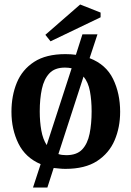

<svg xmlns="http://www.w3.org/2000/svg" viewBox="-20 -742 585 855"><path d="M127 93 161 -11Q93 -40 62 -103Q31 -166 31 -244Q31 -316 55 -374Q79 -432 132 -466.5Q185 -501 271 -501Q296 -501 318 -498L347 -589H414L379 -483Q452 -455 483.5 -390.5Q515 -326 515 -244Q515 -175 490.5 -117.5Q466 -60 412.5 -25Q359 10 271 10Q257 10 244 8.5Q231 7 219 6L191 93ZM188 -96 299 -438Q285 -441 269 -441Q224 -441 200 -415.5Q176 -390 166.5 -346Q157 -302 157 -246Q157 -200 164 -161Q171 -122 188 -96ZM275 -51Q322 -51 346 -76.5Q370 -102 379 -146.5Q388 -191 388 -246Q388 -295 380.5 -335.5Q373 -376 352 -401L240 -56Q255 -51 275 -51ZM205 -558 182 -587 337 -722 428 -686V-665Z"/></svg>

Font: Manuale SemiBold
Style: Regular
Weight: 600
Version: Version 1.002